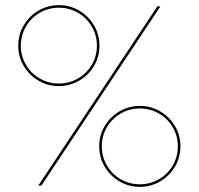

<svg xmlns="http://www.w3.org/2000/svg" viewBox="-20 -722 773 747"><path d="M592 -697H604L141 0H129ZM209 -702Q252 -702 288.2 -680.8Q324.5 -659.5 345.8 -623.2Q367 -587 367 -544Q367 -501.5 345.8 -465.5Q324.5 -429.5 288 -408.2Q251.5 -387 209 -387Q166.5 -387 130 -408.2Q93.5 -429.5 72.2 -465.5Q51 -501.5 51 -544Q51 -587 72.2 -623.2Q93.5 -659.5 129.8 -680.8Q166 -702 209 -702ZM209 -397Q249.5 -397 283.5 -416.8Q317.5 -436.5 337.2 -470.2Q357 -504 357 -544Q357 -584.5 337.2 -618.5Q317.5 -652.5 283.5 -672.2Q249.5 -692 209 -692Q168.5 -692 134.5 -672.2Q100.5 -652.5 80.8 -618.5Q61 -584.5 61 -544Q61 -504 80.8 -470.2Q100.5 -436.5 134.5 -416.8Q168.5 -397 209 -397ZM524 -310Q566.5 -310 603 -288.8Q639.5 -267.5 660.8 -231.5Q682 -195.5 682 -153Q682 -110 660.8 -73.8Q639.5 -37.5 603.2 -16.2Q567 5 524 5Q481 5 444.8 -16.2Q408.5 -37.5 387.2 -73.8Q366 -110 366 -153Q366 -195.5 387.2 -231.5Q408.5 -267.5 445 -288.8Q481.5 -310 524 -310ZM524 -5Q564.5 -5 598.5 -24.8Q632.5 -44.5 652.2 -78.5Q672 -112.5 672 -153Q672 -193 652.2 -226.8Q632.5 -260.5 598.5 -280.2Q564.5 -300 524 -300Q483.5 -300 449.5 -280.2Q415.5 -260.5 395.8 -226.8Q376 -193 376 -153Q376 -112.5 395.8 -78.5Q415.5 -44.5 449.5 -24.8Q483.5 -5 524 -5Z"/></svg>

Font: HK Grotesk Thin
Style: Regular
Weight: 100
Designer: Alfredo Marco Pradil
Foundry: Hanken Design Co.
Version: Version 3.001